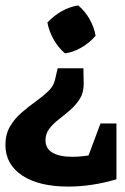

<svg xmlns="http://www.w3.org/2000/svg" viewBox="-30 -515 460 709"><path d="M210 -318Q186 -338 168.5 -368.5Q151 -399 145 -432Q196 -485 259 -495Q285 -473 301.5 -443Q318 -413 323 -383Q302 -358 271.5 -340Q241 -322 210 -318ZM222 174Q114 174 52 133Q-10 92 -10 20Q-10 -19 7 -48Q24 -77 49.5 -99Q75 -121 101.5 -140Q128 -159 148 -178Q168 -197 173 -220L183 -263H278L279 -204Q279 -173 265 -150.5Q251 -128 230 -109.5Q209 -91 187.5 -74.5Q166 -58 152 -39.5Q138 -21 138 3Q138 33 163.5 48.5Q189 64 237 64Q265 64 297 59L341 -59H400V147Q309 174 222 174Z"/></svg>

Font: Piazzolla
Style: Bold
Weight: 700
Designer: Juan Pablo del Peral
Foundry: Huerta Tipografica
Version: Version 1.330